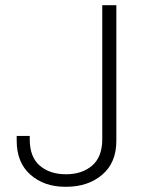

<svg xmlns="http://www.w3.org/2000/svg" viewBox="-20 -706 566 736"><path d="M426 -166Q426 -82 371.5 -36Q317 10 234 10H230Q149 10 96.5 -36.5Q44 -83 44 -166V-185H94V-172Q94 -104 132.5 -71Q171 -38 233 -38Q295 -38 333.5 -71.5Q372 -105 372 -172V-686H426Z"/></svg>

Font: Chivo Thin
Style: Regular
Weight: 100
Designer: Hector Gatti
Foundry: Omnibus-Type
Version: Version 1.007